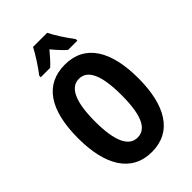

<svg xmlns="http://www.w3.org/2000/svg" viewBox="-275 -1033 1143 1143"><g transform="rotate(-45 296.5 -461.5)"><path d="M357 -933H238C219 -895 174 -825 143 -786V-773H222C242 -790 268 -820 297 -854C325 -820 350 -793 373 -773H451V-786C414 -835 379 -889 357 -933ZM550 -358C550 -585 469 -725 297 -725C131 -725 43 -599 43 -359C43 -133 125 10 297 10C468 10 550 -131 550 -358ZM185 -358C185 -522 223 -606 297 -606C371 -606 408 -525 408 -358C408 -190 371 -111 297 -111C223 -111 185 -194 185 -358Z"/></g></svg>

Font: Noto Sans Armenian ExtraCondensed
Style: Regular
Weight: 400
Width: 2
Designer: Monotype Design Team
Foundry: Monotype Imaging Inc.
Version: Version 2.008